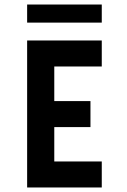

<svg xmlns="http://www.w3.org/2000/svg" viewBox="-20 -829 560 849"><path d="M100 -650V0H430V-115H220V-267H380V-382H220V-535H430V-650ZM100 -729H430V-809H100Z"/></svg>

Font: Grotesk 03
Style: Bold
Weight: 500
Designer: Frank Adebiaye, contributions by Jérémy Landes, Ariel Martín Pérez
Foundry: Velvetyne Type Foundry
Version: Version 3.000;Glyphs 3.1.2 (3150)